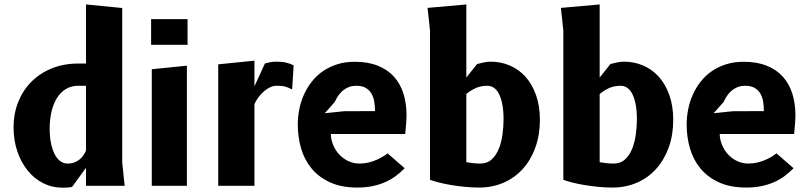

<svg xmlns="http://www.w3.org/2000/svg" viewBox="-20 -836 3640 864"><path d="M367 -450H332.5Q299.5 -450 275 -434.5Q250.5 -419 234.8 -392.5Q219 -366 211.2 -331Q203.5 -296 203.5 -257.5Q203.5 -220.5 209.5 -191.5Q215.5 -162.5 226 -142Q236.5 -121.5 251.2 -110.8Q266 -100 283.5 -100Q301.5 -100 315 -105.2Q328.5 -110.5 338.5 -118.8Q348.5 -127 355.5 -137.5Q362.5 -148 367 -158ZM367 0V-81L304.5 5Q300.5 6 297 6.5Q293.5 7 288.8 7.5Q284 8 277.2 8.2Q270.5 8.5 260 8.5Q214 8.5 174 -11.8Q134 -32 104.5 -68.5Q75 -105 58 -154.8Q41 -204.5 41 -264Q41 -323.5 61.5 -375.8Q82 -428 120 -466.8Q158 -505.5 211.8 -527.8Q265.5 -550 332 -550H367V-816L530 -800V-104.5L541 0Z M821 0H663V-524.5L821 -540.5ZM660 -750H824V-634.5H660Z M1294.5 -433.5Q1284.5 -438.5 1276.5 -441.8Q1268.5 -445 1260.5 -447Q1252.5 -449 1243.8 -449.5Q1235 -450 1223.5 -450Q1209.5 -450 1195.2 -443.2Q1181 -436.5 1167.8 -425Q1154.5 -413.5 1143.5 -398.8Q1132.5 -384 1125 -368V0H962V-546.5L1125 -563V-447.5L1172 -550Q1180 -553 1194.8 -555.8Q1209.5 -558.5 1222.5 -558.5Q1250 -558.5 1267.8 -554.2Q1285.5 -550 1301.5 -542Z M1801 -79Q1782.5 -60 1761 -44Q1739.5 -28 1713.5 -16.5Q1687.5 -5 1656.5 1.5Q1625.5 8 1588 8Q1516 8 1465 -15.5Q1414 -39 1381.8 -78.2Q1349.5 -117.5 1334.8 -168.5Q1320 -219.5 1320 -275Q1320 -310.5 1327 -345.2Q1334 -380 1348.2 -411.2Q1362.5 -442.5 1383.8 -469.5Q1405 -496.5 1433.5 -516Q1462 -535.5 1497.8 -546.8Q1533.5 -558 1576.5 -558Q1636.5 -558 1680.5 -540.2Q1724.5 -522.5 1753 -490.8Q1781.5 -459 1795.5 -414.5Q1809.5 -370 1809.5 -316Q1809.5 -302.5 1807.8 -280.5Q1806 -258.5 1803.5 -233H1468.5Q1469.5 -206 1480 -181.8Q1490.5 -157.5 1507.8 -139.5Q1525 -121.5 1548 -110.8Q1571 -100 1598 -100Q1620 -100 1639.8 -105Q1659.5 -110 1675.8 -117.2Q1692 -124.5 1704.5 -132.2Q1717 -140 1724 -146ZM1667.5 -336Q1667.5 -359 1664 -379.5Q1660.5 -400 1651 -415.8Q1641.5 -431.5 1625.2 -440.8Q1609 -450 1583.5 -450Q1562 -450 1545.8 -442.5Q1529.5 -435 1517.8 -423.8Q1506 -412.5 1498.5 -400Q1491 -387.5 1487 -378L1441.5 -326.5L1528 -335.5Z M2078.5 -106Q2093 -103.5 2109.5 -101.8Q2126 -100 2141 -100Q2172.5 -100 2192.8 -118.8Q2213 -137.5 2224.8 -166.8Q2236.5 -196 2241.2 -231.2Q2246 -266.5 2246 -299Q2246 -340 2240 -368.8Q2234 -397.5 2224.2 -415.5Q2214.5 -433.5 2201.2 -441.8Q2188 -450 2174 -450Q2143.5 -450 2120.5 -439.5Q2097.5 -429 2078.5 -413ZM1915 -699 1904 -800.5 2078.5 -816V-487L2127 -548Q2141.5 -552 2157.8 -555.2Q2174 -558.5 2188 -558.5Q2234 -558.5 2274.2 -541.2Q2314.5 -524 2344.5 -490.8Q2374.5 -457.5 2392 -408.5Q2409.5 -359.5 2409.5 -296.5Q2409.5 -228 2389 -171.8Q2368.5 -115.5 2332.2 -75.5Q2296 -35.5 2245.8 -13.8Q2195.5 8 2136.5 8Q2104.5 8 2071.8 4.8Q2039 1.5 2009.2 -3.5Q1979.5 -8.5 1954.8 -14.8Q1930 -21 1915 -27Z M2678.5 -106Q2693 -103.5 2709.5 -101.8Q2726 -100 2741 -100Q2772.5 -100 2792.8 -118.8Q2813 -137.5 2824.8 -166.8Q2836.5 -196 2841.2 -231.2Q2846 -266.5 2846 -299Q2846 -340 2840 -368.8Q2834 -397.5 2824.2 -415.5Q2814.5 -433.5 2801.2 -441.8Q2788 -450 2774 -450Q2743.5 -450 2720.5 -439.5Q2697.5 -429 2678.5 -413ZM2515 -699 2504 -800.5 2678.5 -816V-487L2727 -548Q2741.5 -552 2757.8 -555.2Q2774 -558.5 2788 -558.5Q2834 -558.5 2874.2 -541.2Q2914.5 -524 2944.5 -490.8Q2974.5 -457.5 2992 -408.5Q3009.5 -359.5 3009.5 -296.5Q3009.5 -228 2989 -171.8Q2968.5 -115.5 2932.2 -75.5Q2896 -35.5 2845.8 -13.8Q2795.5 8 2736.5 8Q2704.5 8 2671.8 4.8Q2639 1.5 2609.2 -3.5Q2579.5 -8.5 2554.8 -14.8Q2530 -21 2515 -27Z M3551 -79Q3532.5 -60 3511 -44Q3489.5 -28 3463.5 -16.5Q3437.5 -5 3406.5 1.5Q3375.5 8 3338 8Q3266 8 3215 -15.5Q3164 -39 3131.8 -78.2Q3099.5 -117.5 3084.8 -168.5Q3070 -219.5 3070 -275Q3070 -310.5 3077 -345.2Q3084 -380 3098.2 -411.2Q3112.5 -442.5 3133.8 -469.5Q3155 -496.5 3183.5 -516Q3212 -535.5 3247.8 -546.8Q3283.5 -558 3326.5 -558Q3386.5 -558 3430.5 -540.2Q3474.5 -522.5 3503 -490.8Q3531.5 -459 3545.5 -414.5Q3559.5 -370 3559.5 -316Q3559.5 -302.5 3557.8 -280.5Q3556 -258.5 3553.5 -233H3218.5Q3219.5 -206 3230 -181.8Q3240.5 -157.5 3257.8 -139.5Q3275 -121.5 3298 -110.8Q3321 -100 3348 -100Q3370 -100 3389.8 -105Q3409.5 -110 3425.8 -117.2Q3442 -124.5 3454.5 -132.2Q3467 -140 3474 -146ZM3417.5 -336Q3417.5 -359 3414 -379.5Q3410.5 -400 3401 -415.8Q3391.5 -431.5 3375.2 -440.8Q3359 -450 3333.5 -450Q3312 -450 3295.8 -442.5Q3279.5 -435 3267.8 -423.8Q3256 -412.5 3248.5 -400Q3241 -387.5 3237 -378L3191.5 -326.5L3278 -335.5Z"/></svg>

Font: B612
Style: Bold
Weight: 700
Designer: Nicolas Chauveau, Thomas Paillot, Jonathan Favre-Lamarine, Jean-Luc Vinot
Foundry: AIRBUS
Version: Version 1.008